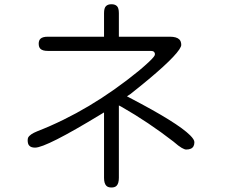

<svg xmlns="http://www.w3.org/2000/svg" viewBox="-20 -792 1040 884"><path d="M855.5 -168.9Q796.9 -227.5 579.1 -340.8L564.5 -348.6L581.1 -359.4Q766.6 -505.9 805.7 -564.5Q814.5 -578.1 814.5 -585Q814.5 -601.6 805.7 -610.4Q793 -623 761.7 -623H527.3V-731.4Q527.3 -754.9 518.6 -763.7Q509.8 -772.5 493.2 -772.5Q476.6 -772.5 467.8 -763.7Q459 -754.9 459 -731.4V-623H200.2Q175.8 -623 166 -613.3Q158.2 -605.5 158.2 -590.8Q158.2 -575.2 166 -567.4Q175.8 -557.6 200.2 -557.6H674.8Q684.6 -557.6 689 -553.2Q693.4 -548.8 693.4 -543Q693.4 -537.1 688.5 -531.2Q675.8 -513.7 620.1 -466.8Q394.5 -282.2 151.4 -187.5Q117.2 -173.8 109.4 -158.2Q107.4 -153.3 107.4 -145.5Q107.4 -137.7 109.4 -130.9Q111.3 -124 116.2 -120.1Q124 -112.3 141.6 -112.3Q192.4 -112.3 444.3 -265.6L459 -274.4V26.4Q459 52.7 469.7 63.5Q477.5 71.3 493.2 71.3Q508.8 71.3 516.6 63.5Q527.3 52.7 527.3 26.4V-306.6L542 -298.8Q663.1 -229.5 779.3 -139.6Q779.3 -139.6 780.3 -138.7Q802.7 -119.1 816.4 -111.3Q830.1 -103.5 836.9 -103.5Q863.3 -103.5 871.1 -119.1Q875 -126 875 -137.7Q875 -149.4 855.5 -168.9Z"/></svg>

Font: FakePearl
Style: ExtraLight
Weight: 300
Version: Version 1.2